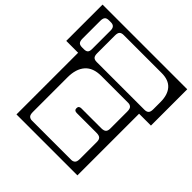

<svg xmlns="http://www.w3.org/2000/svg" viewBox="-182 -825 1167 1167"><g transform="rotate(-45 401.0 -242.0)"><path d="M510 -606H822V122H510V20H-20V-504H510ZM590 -546Q569 -546 559.5 -538.2Q550 -530.5 550 -510V-494Q550 -476 558 -468Q566 -460 586 -460H746Q782 -460 782 -494V-510Q782 -530.5 772.5 -538.2Q763 -546 742 -546ZM61 -444Q37 -444 28.5 -434.8Q20 -425.5 20 -411V-73Q20 -59 28.5 -49.5Q37 -40 61 -40H208Q227 -40 236 -49.2Q245 -58.5 245 -81V-251Q245 -273 265 -273Q285 -273 285 -251V-81Q285 -58.5 293.8 -49.2Q302.5 -40 322 -40H469Q493 -40 501.5 -49.5Q510 -59 510 -73V-305Q510 -375 470.5 -409.5Q431 -444 359 -444ZM590 -420Q567.5 -420 558.8 -411.5Q550 -403 550 -384V26Q550 44.5 558.8 53.2Q567.5 62 590 62H652Q714.5 62 748.2 32.2Q782 2.5 782 -58V-384Q782 -403 773.2 -411.5Q764.5 -420 742 -420Z"/></g></svg>

Font: Honk Rounded
Style: Regular
Weight: 400
Designer: Noopur Datye & Yesha Goshar
Foundry: Ek Type
Version: Version 1.000